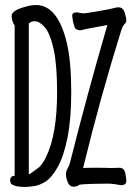

<svg xmlns="http://www.w3.org/2000/svg" viewBox="-20 -732 540 760"><path d="M272 7Q255 7 248 -11Q241 -29 241 -43Q241 -54 248 -66Q254 -77 256 -84Q326 -362 405 -633Q315 -617 300 -612Q280 -612 275.5 -624Q271 -636 268.5 -649.5Q266 -663 266 -671Q266 -683 284 -683L310 -679Q317 -679 367.5 -687.5Q418 -696 428.5 -699.5Q439 -703 449 -703Q467 -703 473.5 -682.5Q480 -662 480 -650Q480 -644 477 -641Q467 -633 460 -612Q376 -343 309 -67Q316 -68 362 -68Q399 -68 416 -67Q445 -67 452 -68Q471 -68 475.5 -48.5Q480 -29 480 -15Q480 1 458 1Q433 -4 415 -5Q324 -5 295 -1Q284 7 272 7ZM83 8Q52 8 38 3Q24 -2 22 -8.5Q20 -15 20 -16Q20 -36 38 -36V-632Q33 -637 29.5 -648.5Q26 -660 26 -669Q26 -692 87 -707Q104 -712 123 -712Q166 -712 196.5 -674Q227 -636 244.5 -562Q262 -488 262 -367Q262 -261 247 -186.5Q232 -112 208 -70Q184 -28 160.5 -13.5Q137 1 119 4Q101 7 83 8ZM94 -42Q98 -42 128 -65Q146 -76 163 -112Q206 -200 206 -368Q206 -476 192 -538.5Q178 -601 157 -624.5Q136 -648 118 -648Q104 -648 94 -639Z"/></svg>

Font: Moon Stars Kai HW
Style: Regular
Weight: 400
Designer: GuiWonder
Version: Version 1.101